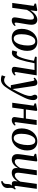

<svg xmlns="http://www.w3.org/2000/svg" viewBox="1670 -2261 840 4220"><g transform="rotate(90 2090.0 -151.0)"><path d="M206.5 -398.5Q225 -429.5 247.5 -457Q270 -484.5 296.5 -505.5Q323 -526.5 352.2 -538.5Q381.5 -550.5 412.5 -550.5Q464.5 -550.5 494.2 -519.8Q524 -489 524 -419Q524 -398.5 520 -368.2Q516 -338 510.5 -305Q505 -272 500 -243Q496 -216 490.5 -186Q485 -156 481.2 -128.8Q477.5 -101.5 476.5 -82Q476.5 -65.5 480.8 -58.5Q485 -51.5 492 -51.5Q501.5 -51.5 512.8 -57.2Q524 -63 539 -77L551 -52.5Q544.5 -43.5 527.8 -28.5Q511 -13.5 485.8 -1.5Q460.5 10.5 427.5 10.5Q405 10.5 390.2 2.8Q375.5 -5 368.5 -19.5Q361.5 -34 362 -54.5Q362.5 -67 364.8 -86.5Q367 -106 371 -129Q375 -152 379.2 -176Q383.5 -200 387.5 -222.5Q391.5 -245 395.8 -269.5Q400 -294 403.5 -318.2Q407 -342.5 409.2 -365Q411.5 -387.5 411.5 -406Q411.5 -432.5 406.5 -448Q401.5 -463.5 390.2 -470Q379 -476.5 360.5 -476.5Q341 -476.5 318.5 -464Q296 -451.5 273.8 -430.2Q251.5 -409 231.5 -381.5Q211.5 -354 197 -323.5L152.5 0H44.5L109 -471.5L56 -495L61.5 -525L203 -550L223.5 -538Z M898 -551Q963.5 -551 1008 -525Q1052.5 -499 1075.2 -450Q1098 -401 1098 -331Q1098.5 -264.5 1079 -203Q1059.5 -141.5 1022.5 -93Q985.5 -44.5 932.8 -16.5Q880 11.5 813.5 11.5Q749 11.5 704.2 -14.2Q659.5 -40 636.8 -89Q614 -138 613.5 -206.5Q613.5 -274 633 -336Q652.5 -398 689.5 -446.5Q726.5 -495 779.2 -523Q832 -551 898 -551ZM886 -507Q854 -507 829 -488Q804 -469 785.5 -437Q767 -405 755 -365Q743 -325 737.2 -282.5Q731.5 -240 732 -200.5Q732 -143.5 743.2 -106.2Q754.5 -69 775.8 -50.8Q797 -32.5 827.5 -32.5Q859 -32.5 883.8 -51.2Q908.5 -70 926.8 -102Q945 -134 956.8 -174Q968.5 -214 974.2 -256.2Q980 -298.5 980 -337.5Q980 -392.5 970 -430.2Q960 -468 939.2 -487.5Q918.5 -507 886 -507Z M1564 -85.5Q1561 -65.5 1566.8 -58.5Q1572.5 -51.5 1579.5 -51.5Q1588.5 -51.5 1600.2 -57.2Q1612 -63 1627.5 -77L1639.5 -52.5Q1631.5 -41 1613.2 -26.2Q1595 -11.5 1569.8 -0.5Q1544.5 10.5 1515.5 10.5Q1481.5 10.5 1462.8 -7.5Q1444 -25.5 1450 -62L1518 -489.5H1370.5Q1350 -388 1331 -308Q1312 -228 1292.5 -168.8Q1273 -109.5 1251.5 -71.5Q1230 -33 1202.5 -12.5Q1175 8 1139 8Q1125 8 1108.2 3.8Q1091.5 -0.5 1088 -3.5L1116 -111Q1120 -109 1129 -105.5Q1138 -102 1149.5 -99.2Q1161 -96.5 1171 -96.5Q1187.5 -96.5 1201.8 -112.5Q1216 -128.5 1228.8 -154.5Q1241.5 -180.5 1252 -211.8Q1262.5 -243 1271 -273Q1282 -313.5 1290.8 -353.2Q1299.5 -393 1305.5 -426Q1311.5 -459 1314.5 -478L1224.5 -500.5L1230.5 -537.5H1636Z M1758.5 -453.5Q1755 -472.5 1749.5 -479.5Q1744 -486.5 1735.5 -486.5Q1726.5 -486.5 1718.2 -481.5Q1710 -476.5 1699 -467.5L1687.5 -493.5Q1694.5 -502.5 1710.5 -516Q1726.5 -529.5 1748.8 -540.2Q1771 -551 1796.5 -551Q1821.5 -551 1836 -542.2Q1850.5 -533.5 1858 -517.5Q1865.5 -501.5 1869 -479Q1875.5 -436.5 1882 -391.8Q1888.5 -347 1895.2 -301.5Q1902 -256 1908.5 -210.8Q1915 -165.5 1922 -122L1937 -7L1994 -118.5Q2015 -162.5 2032.5 -200.2Q2050 -238 2062.8 -271.8Q2075.5 -305.5 2082.2 -336.8Q2089 -368 2089 -398Q2089 -421 2082.2 -436.5Q2075.5 -452 2068.8 -466.2Q2062 -480.5 2062 -499Q2062 -523 2076.2 -536.8Q2090.5 -550.5 2114 -550.5Q2136 -550.5 2150.5 -538.8Q2165 -527 2172.5 -506.5Q2180 -486 2180 -460.5Q2180 -414.5 2166 -367.2Q2152 -320 2129.8 -273Q2107.5 -226 2083.5 -180Q2066.5 -145.5 2048 -110.8Q2029.5 -76 2010.8 -42.5Q1992 -9 1973.5 22Q1955 53 1937.8 80Q1920.5 107 1905 128.5Q1881.5 165.5 1854.5 192.5Q1827.5 219.5 1795.5 234Q1763.5 248.5 1724.5 248.5Q1700 248.5 1674.8 243Q1649.5 237.5 1635 229L1661.5 149.5Q1671.5 157.5 1693.8 168Q1716 178.5 1746 178.5Q1775 178.5 1803 162.2Q1831 146 1859 113.5Q1887 81 1914.5 31H1852.5Z M2666.5 -85.5Q2664.5 -67 2669 -59.2Q2673.5 -51.5 2681 -51.5Q2690 -51.5 2701 -57Q2712 -62.5 2727.5 -77L2739.5 -52.5Q2732.5 -43 2716.2 -28Q2700 -13 2675.8 -1.2Q2651.5 10.5 2620.5 10.5Q2599.5 10.5 2583.2 3Q2567 -4.5 2558.8 -20.2Q2550.5 -36 2553.5 -60.5L2580 -251H2380L2345.5 0H2238L2302.5 -470.5L2250.5 -494L2256 -524.5L2396.5 -549L2419 -536L2387 -300H2586.5L2618.5 -537H2726.5Z M3086.5 -551Q3152 -551 3196.5 -525Q3241 -499 3263.8 -450Q3286.5 -401 3286.5 -331Q3287 -264.5 3267.5 -203Q3248 -141.5 3211 -93Q3174 -44.5 3121.2 -16.5Q3068.5 11.5 3002 11.5Q2937.5 11.5 2892.8 -14.2Q2848 -40 2825.2 -89Q2802.5 -138 2802 -206.5Q2802 -274 2821.5 -336Q2841 -398 2878 -446.5Q2915 -495 2967.8 -523Q3020.5 -551 3086.5 -551ZM3074.5 -507Q3042.5 -507 3017.5 -488Q2992.5 -469 2974 -437Q2955.5 -405 2943.5 -365Q2931.5 -325 2925.8 -282.5Q2920 -240 2920.5 -200.5Q2920.5 -143.5 2931.8 -106.2Q2943 -69 2964.2 -50.8Q2985.5 -32.5 3016 -32.5Q3047.5 -32.5 3072.2 -51.2Q3097 -70 3115.2 -102Q3133.5 -134 3145.2 -174Q3157 -214 3162.8 -256.2Q3168.5 -298.5 3168.5 -337.5Q3168.5 -392.5 3158.5 -430.2Q3148.5 -468 3127.8 -487.5Q3107 -507 3074.5 -507Z M3966.5 245 3958.5 216Q3980.5 206.5 3994 195.8Q4007.5 185 4015 168Q4024 150 4023.2 124.5Q4022.5 99 4026.5 73.5Q4029 44.5 4045 24.5Q4061 4.5 4072.5 -10.5L4137 -47.5Q4120 -27.5 4114 -5Q4108 17.5 4108.5 42Q4108.5 55 4110.2 71Q4112 87 4112 102Q4112 134 4100.5 160.8Q4089 187.5 4062 208Q4043.5 222 4020.8 231.2Q3998 240.5 3966.5 245ZM3496 -285.5Q3493.5 -268.5 3490.5 -246.8Q3487.5 -225 3484.5 -202.8Q3481.5 -180.5 3479.5 -160.8Q3477.5 -141 3477.5 -127Q3477.5 -86.5 3491.8 -71.2Q3506 -56 3533 -56Q3557 -56 3583 -72.5Q3609 -89 3632.8 -116.8Q3656.5 -144.5 3673 -177Q3677 -210 3682 -246.2Q3687 -282.5 3692 -316Q3697 -353.5 3702.2 -392Q3707.5 -430.5 3712.8 -468Q3718 -505.5 3723 -540H3831.5Q3821 -467.5 3812.2 -407.5Q3803.5 -347.5 3796.8 -300Q3790 -252.5 3785.5 -217.2Q3781 -182 3778.5 -159.5Q3776 -137 3776 -127Q3776 -87 3790 -71.5Q3804 -56 3830.5 -56Q3855.5 -56 3881.5 -72.8Q3907.5 -89.5 3931.2 -117Q3955 -144.5 3972 -177.5L4022 -540H4130.5L4067 -88Q4065 -69 4069.5 -60Q4074 -51 4083.5 -51Q4093.5 -51 4105 -57.8Q4116.5 -64.5 4133 -80.5L4144.5 -55.5Q4138 -45.5 4121.5 -29.8Q4105 -14 4080.2 -2Q4055.5 10 4024.5 10Q3988 10 3972.2 -10.2Q3956.5 -30.5 3961.5 -66.5L3968 -119.5Q3952.5 -93 3932.8 -69.5Q3913 -46 3889.2 -28Q3865.5 -10 3837.8 0.2Q3810 10.5 3778.5 10.5Q3743.5 10.5 3719 -1.2Q3694.5 -13 3682.5 -37Q3670.5 -61 3672.5 -98L3675.5 -126.5Q3660 -99.5 3640.5 -74.8Q3621 -50 3597 -30.8Q3573 -11.5 3545 -0.5Q3517 10.5 3484 10.5Q3451.5 10.5 3425.2 -1.8Q3399 -14 3383.2 -40.5Q3367.5 -67 3367 -110Q3367 -125.5 3369.2 -148.8Q3371.5 -172 3374.8 -197.8Q3378 -223.5 3381.2 -247Q3384.5 -270.5 3387 -286L3414 -471L3358.5 -497.5L3363.5 -528L3507 -550L3529.5 -537.5Z"/></g></svg>

Font: Merriweather 60pt Medium
Style: Italic
Weight: 500
Italic angle: -7.8°
Version: Version 2.101